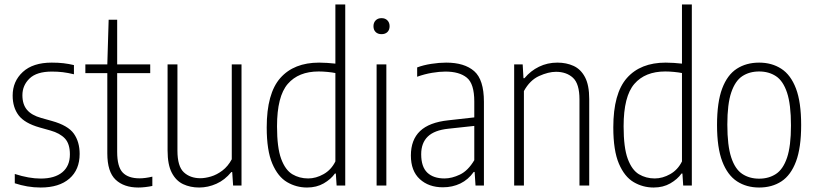

<svg xmlns="http://www.w3.org/2000/svg" viewBox="-20 -828 3638 857"><path d="M161.5 9Q131 9 102 4Q73 -1 46 -10V-51.5Q109.5 -31 161.5 -31Q224 -31 258 -59Q292 -87 292 -139Q292 -186 269.8 -209.8Q247.5 -233.5 205 -245.5L157 -259Q90 -278 63.2 -313.2Q36.5 -348.5 36.5 -401.5Q36.5 -465 81.8 -506.8Q127 -548.5 211 -548.5Q239.5 -548.5 263.2 -545.8Q287 -543 310 -537.5V-496.5Q283 -503 260.2 -505.8Q237.5 -508.5 211.5 -508.5Q144 -508.5 112 -477.8Q80 -447 80 -403Q80 -362 100.5 -337.8Q121 -313.5 164 -301.5L212 -288Q283.5 -268 309.5 -231.5Q335.5 -195 335.5 -141Q335.5 -70.5 289.8 -30.8Q244 9 161.5 9Z M597.5 9Q533 9 496 -26Q459 -61 459 -143.5V-501.5H361V-540.5H459L465 -740H503V-540.5H650.5V-501.5H503V-150.5Q503 -83.5 527.8 -57.8Q552.5 -32 603 -32Q628 -32 660 -39.5V2Q646 5 629.2 7Q612.5 9 597.5 9Z M869 9Q829.5 9 797.5 -6Q765.5 -21 746.8 -57Q728 -93 728 -156.5V-540.5H772V-155.5Q772 -85.5 800.5 -59Q829 -32.5 874.5 -32.5Q895.5 -32.5 921.8 -40.2Q948 -48 972.8 -66.8Q997.5 -85.5 1014.5 -117V-540.5H1058V0H1020.5L1016.5 -60H1012.5Q983.5 -24.5 946 -7.8Q908.5 9 869 9Z M1350.5 9Q1302.5 9 1261.5 -15Q1220.5 -39 1195.5 -97.5Q1170.5 -156 1170.5 -259.5Q1170.5 -411 1231.2 -479.8Q1292 -548.5 1404.5 -548.5Q1421.5 -548.5 1440.8 -547.2Q1460 -546 1477 -544V-808H1521V0H1482.5L1479 -53.5H1475Q1457 -28 1425 -9.5Q1393 9 1350.5 9ZM1355.5 -31.5Q1390.5 -31.5 1424.5 -50.8Q1458.5 -70 1477 -107.5V-502Q1462.5 -505 1441.2 -507Q1420 -509 1402.5 -509Q1312.5 -509 1264.5 -453.5Q1216.5 -398 1216.5 -264Q1216.5 -169 1235 -119Q1253.5 -69 1285 -50.2Q1316.5 -31.5 1355.5 -31.5Z M1661 0V-540.5H1704.5V0ZM1683 -675.5Q1666.5 -675.5 1656.8 -685Q1647 -694.5 1647 -711Q1647 -727 1656.8 -737Q1666.5 -747 1683 -747Q1699.5 -747 1709.2 -737Q1719 -727 1719 -711Q1719 -694.5 1709.2 -685Q1699.5 -675.5 1683 -675.5Z M1957 8Q1893.5 8 1853.8 -28.5Q1814 -65 1814 -134Q1814 -204 1855 -243Q1896 -282 1981 -291L2097 -304V-375Q2097 -454 2063.8 -481.2Q2030.5 -508.5 1968 -508.5Q1941.5 -508.5 1908.5 -503Q1875.5 -497.5 1842 -485.5V-527Q1869.5 -537.5 1905 -543Q1940.5 -548.5 1971.5 -548.5Q2053 -548.5 2096.5 -510.5Q2140 -472.5 2140 -373.5V0H2102.5L2098.5 -60.5H2094.5Q2070 -26 2034.8 -9Q1999.5 8 1957 8ZM1860 -139.5Q1860 -83.5 1887.2 -57.5Q1914.5 -31.5 1964 -31.5Q1997 -31.5 2033 -48.8Q2069 -66 2097 -113V-266L1981.5 -253.5Q1919 -247 1889.5 -218.5Q1860 -190 1860 -139.5Z M2275 0V-540.5H2313L2316.5 -479H2321Q2348.5 -512 2386 -530.2Q2423.5 -548.5 2468 -548.5Q2508 -548.5 2540.2 -533.8Q2572.5 -519 2591.2 -483.5Q2610 -448 2610 -386V0H2566.5V-384Q2566.5 -454 2537.5 -480.8Q2508.5 -507.5 2461.5 -507.5Q2428 -507.5 2386.5 -488.8Q2345 -470 2318.5 -421.5V0Z M2897.5 9Q2849.5 9 2808.5 -15Q2767.5 -39 2742.5 -97.5Q2717.5 -156 2717.5 -259.5Q2717.5 -411 2778.2 -479.8Q2839 -548.5 2951.5 -548.5Q2968.5 -548.5 2987.8 -547.2Q3007 -546 3024 -544V-808H3068V0H3029.5L3026 -53.5H3022Q3004 -28 2972 -9.5Q2940 9 2897.5 9ZM2902.5 -31.5Q2937.5 -31.5 2971.5 -50.8Q3005.5 -70 3024 -107.5V-502Q3009.5 -505 2988.2 -507Q2967 -509 2949.5 -509Q2859.5 -509 2811.5 -453.5Q2763.5 -398 2763.5 -264Q2763.5 -169 2782 -119Q2800.5 -69 2832 -50.2Q2863.5 -31.5 2902.5 -31.5Z M3368.5 9Q3312 9 3269.8 -18.5Q3227.5 -46 3204 -107.2Q3180.5 -168.5 3180.5 -270Q3180.5 -372 3203.5 -433Q3226.5 -494 3268.8 -521.2Q3311 -548.5 3368.5 -548.5Q3425 -548.5 3467.2 -521.2Q3509.5 -494 3532.8 -433Q3556 -372 3556 -270Q3556 -168.5 3533 -107.2Q3510 -46 3468 -18.5Q3426 9 3368.5 9ZM3368.5 -30.5Q3411.5 -30.5 3443.5 -51.5Q3475.5 -72.5 3493 -124.2Q3510.5 -176 3510.5 -268Q3510.5 -362 3493 -414.5Q3475.5 -467 3443.5 -488Q3411.5 -509 3368.5 -509Q3325 -509 3293.2 -488Q3261.5 -467 3244 -415.5Q3226.5 -364 3226.5 -272Q3226.5 -178 3243.8 -125.5Q3261 -73 3293 -51.8Q3325 -30.5 3368.5 -30.5Z"/></svg>

Font: Encode Sans Cnd XLt
Style: Regular
Weight: 200
Width: 3
Designer: Multiple Designers
Foundry: Impallari Type
Version: Version 3.002; ttfautohint (v1.8.3) -l 8 -r 50 -G 200 -x 14 